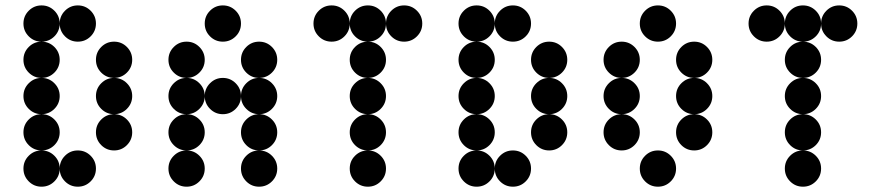

<svg xmlns="http://www.w3.org/2000/svg" viewBox="-20 -704 3321 724"><path d="M205.1 -615.2Q205.1 -586.9 185.1 -566.9Q165 -546.9 136.7 -546.9Q108.4 -546.9 88.4 -566.9Q68.4 -586.9 68.4 -615.2Q68.4 -643.6 88.4 -663.6Q108.4 -683.6 136.7 -683.6Q165 -683.6 185.1 -663.6Q205.1 -643.6 205.1 -615.2ZM341.8 -615.2Q341.8 -586.9 321.8 -566.9Q301.8 -546.9 273.4 -546.9Q245.1 -546.9 225.1 -566.9Q205.1 -586.9 205.1 -615.2Q205.1 -643.6 225.1 -663.6Q245.1 -683.6 273.4 -683.6Q301.8 -683.6 321.8 -663.6Q341.8 -643.6 341.8 -615.2ZM205.1 -478.5Q205.1 -450.2 185.1 -430.2Q165 -410.2 136.7 -410.2Q108.4 -410.2 88.4 -430.2Q68.4 -450.2 68.4 -478.5Q68.4 -506.8 88.4 -526.9Q108.4 -546.9 136.7 -546.9Q165 -546.9 185.1 -526.9Q205.1 -506.8 205.1 -478.5ZM478.5 -478.5Q478.5 -450.2 458.5 -430.2Q438.5 -410.2 410.2 -410.2Q381.8 -410.2 361.8 -430.2Q341.8 -450.2 341.8 -478.5Q341.8 -506.8 361.8 -526.9Q381.8 -546.9 410.2 -546.9Q438.5 -546.9 458.5 -526.9Q478.5 -506.8 478.5 -478.5ZM205.1 -341.8Q205.1 -313.5 185.1 -293.5Q165 -273.4 136.7 -273.4Q108.4 -273.4 88.4 -293.5Q68.4 -313.5 68.4 -341.8Q68.4 -370.1 88.4 -390.1Q108.4 -410.2 136.7 -410.2Q165 -410.2 185.1 -390.1Q205.1 -370.1 205.1 -341.8ZM478.5 -341.8Q478.5 -313.5 458.5 -293.5Q438.5 -273.4 410.2 -273.4Q381.8 -273.4 361.8 -293.5Q341.8 -313.5 341.8 -341.8Q341.8 -370.1 361.8 -390.1Q381.8 -410.2 410.2 -410.2Q438.5 -410.2 458.5 -390.1Q478.5 -370.1 478.5 -341.8ZM205.1 -205.1Q205.1 -176.8 185.1 -156.7Q165 -136.7 136.7 -136.7Q108.4 -136.7 88.4 -156.7Q68.4 -176.8 68.4 -205.1Q68.4 -233.4 88.4 -253.4Q108.4 -273.4 136.7 -273.4Q165 -273.4 185.1 -253.4Q205.1 -233.4 205.1 -205.1ZM478.5 -205.1Q478.5 -176.8 458.5 -156.7Q438.5 -136.7 410.2 -136.7Q381.8 -136.7 361.8 -156.7Q341.8 -176.8 341.8 -205.1Q341.8 -233.4 361.8 -253.4Q381.8 -273.4 410.2 -273.4Q438.5 -273.4 458.5 -253.4Q478.5 -233.4 478.5 -205.1ZM205.1 -68.4Q205.1 -40 185.1 -20Q165 0 136.7 0Q108.4 0 88.4 -20Q68.4 -40 68.4 -68.4Q68.4 -96.7 88.4 -116.7Q108.4 -136.7 136.7 -136.7Q165 -136.7 185.1 -116.7Q205.1 -96.7 205.1 -68.4ZM341.8 -68.4Q341.8 -40 321.8 -20Q301.8 0 273.4 0Q245.1 0 225.1 -20Q205.1 -40 205.1 -68.4Q205.1 -96.7 225.1 -116.7Q245.1 -136.7 273.4 -136.7Q301.8 -136.7 321.8 -116.7Q341.8 -96.7 341.8 -68.4Z M888.7 -615.2Q888.7 -586.9 868.7 -566.9Q848.6 -546.9 820.3 -546.9Q792 -546.9 772 -566.9Q752 -586.9 752 -615.2Q752 -643.6 772 -663.6Q792 -683.6 820.3 -683.6Q848.6 -683.6 868.7 -663.6Q888.7 -643.6 888.7 -615.2ZM752 -478.5Q752 -450.2 731.9 -430.2Q711.9 -410.2 683.6 -410.2Q655.3 -410.2 635.3 -430.2Q615.2 -450.2 615.2 -478.5Q615.2 -506.8 635.3 -526.9Q655.3 -546.9 683.6 -546.9Q711.9 -546.9 731.9 -526.9Q752 -506.8 752 -478.5ZM1025.4 -478.5Q1025.4 -450.2 1005.4 -430.2Q985.4 -410.2 957 -410.2Q928.7 -410.2 908.7 -430.2Q888.7 -450.2 888.7 -478.5Q888.7 -506.8 908.7 -526.9Q928.7 -546.9 957 -546.9Q985.4 -546.9 1005.4 -526.9Q1025.4 -506.8 1025.4 -478.5ZM752 -341.8Q752 -313.5 731.9 -293.5Q711.9 -273.4 683.6 -273.4Q655.3 -273.4 635.3 -293.5Q615.2 -313.5 615.2 -341.8Q615.2 -370.1 635.3 -390.1Q655.3 -410.2 683.6 -410.2Q711.9 -410.2 731.9 -390.1Q752 -370.1 752 -341.8ZM888.7 -341.8Q888.7 -313.5 868.7 -293.5Q848.6 -273.4 820.3 -273.4Q792 -273.4 772 -293.5Q752 -313.5 752 -341.8Q752 -370.1 772 -390.1Q792 -410.2 820.3 -410.2Q848.6 -410.2 868.7 -390.1Q888.7 -370.1 888.7 -341.8ZM1025.4 -341.8Q1025.4 -313.5 1005.4 -293.5Q985.4 -273.4 957 -273.4Q928.7 -273.4 908.7 -293.5Q888.7 -313.5 888.7 -341.8Q888.7 -370.1 908.7 -390.1Q928.7 -410.2 957 -410.2Q985.4 -410.2 1005.4 -390.1Q1025.4 -370.1 1025.4 -341.8ZM752 -205.1Q752 -176.8 731.9 -156.7Q711.9 -136.7 683.6 -136.7Q655.3 -136.7 635.3 -156.7Q615.2 -176.8 615.2 -205.1Q615.2 -233.4 635.3 -253.4Q655.3 -273.4 683.6 -273.4Q711.9 -273.4 731.9 -253.4Q752 -233.4 752 -205.1ZM1025.4 -205.1Q1025.4 -176.8 1005.4 -156.7Q985.4 -136.7 957 -136.7Q928.7 -136.7 908.7 -156.7Q888.7 -176.8 888.7 -205.1Q888.7 -233.4 908.7 -253.4Q928.7 -273.4 957 -273.4Q985.4 -273.4 1005.4 -253.4Q1025.4 -233.4 1025.4 -205.1ZM752 -68.4Q752 -40 731.9 -20Q711.9 0 683.6 0Q655.3 0 635.3 -20Q615.2 -40 615.2 -68.4Q615.2 -96.7 635.3 -116.7Q655.3 -136.7 683.6 -136.7Q711.9 -136.7 731.9 -116.7Q752 -96.7 752 -68.4ZM1025.4 -68.4Q1025.4 -40 1005.4 -20Q985.4 0 957 0Q928.7 0 908.7 -20Q888.7 -40 888.7 -68.4Q888.7 -96.7 908.7 -116.7Q928.7 -136.7 957 -136.7Q985.4 -136.7 1005.4 -116.7Q1025.4 -96.7 1025.4 -68.4Z M1298.8 -615.2Q1298.8 -586.9 1278.8 -566.9Q1258.8 -546.9 1230.5 -546.9Q1202.1 -546.9 1182.1 -566.9Q1162.1 -586.9 1162.1 -615.2Q1162.1 -643.6 1182.1 -663.6Q1202.1 -683.6 1230.5 -683.6Q1258.8 -683.6 1278.8 -663.6Q1298.8 -643.6 1298.8 -615.2ZM1435.5 -615.2Q1435.5 -586.9 1415.5 -566.9Q1395.5 -546.9 1367.2 -546.9Q1338.9 -546.9 1318.8 -566.9Q1298.8 -586.9 1298.8 -615.2Q1298.8 -643.6 1318.8 -663.6Q1338.9 -683.6 1367.2 -683.6Q1395.5 -683.6 1415.5 -663.6Q1435.5 -643.6 1435.5 -615.2ZM1572.3 -615.2Q1572.3 -586.9 1552.2 -566.9Q1532.2 -546.9 1503.9 -546.9Q1475.6 -546.9 1455.6 -566.9Q1435.5 -586.9 1435.5 -615.2Q1435.5 -643.6 1455.6 -663.6Q1475.6 -683.6 1503.9 -683.6Q1532.2 -683.6 1552.2 -663.6Q1572.3 -643.6 1572.3 -615.2ZM1435.5 -478.5Q1435.5 -450.2 1415.5 -430.2Q1395.5 -410.2 1367.2 -410.2Q1338.9 -410.2 1318.8 -430.2Q1298.8 -450.2 1298.8 -478.5Q1298.8 -506.8 1318.8 -526.9Q1338.9 -546.9 1367.2 -546.9Q1395.5 -546.9 1415.5 -526.9Q1435.5 -506.8 1435.5 -478.5ZM1435.5 -341.8Q1435.5 -313.5 1415.5 -293.5Q1395.5 -273.4 1367.2 -273.4Q1338.9 -273.4 1318.8 -293.5Q1298.8 -313.5 1298.8 -341.8Q1298.8 -370.1 1318.8 -390.1Q1338.9 -410.2 1367.2 -410.2Q1395.5 -410.2 1415.5 -390.1Q1435.5 -370.1 1435.5 -341.8ZM1435.5 -205.1Q1435.5 -176.8 1415.5 -156.7Q1395.5 -136.7 1367.2 -136.7Q1338.9 -136.7 1318.8 -156.7Q1298.8 -176.8 1298.8 -205.1Q1298.8 -233.4 1318.8 -253.4Q1338.9 -273.4 1367.2 -273.4Q1395.5 -273.4 1415.5 -253.4Q1435.5 -233.4 1435.5 -205.1ZM1435.5 -68.4Q1435.5 -40 1415.5 -20Q1395.5 0 1367.2 0Q1338.9 0 1318.8 -20Q1298.8 -40 1298.8 -68.4Q1298.8 -96.7 1318.8 -116.7Q1338.9 -136.7 1367.2 -136.7Q1395.5 -136.7 1415.5 -116.7Q1435.5 -96.7 1435.5 -68.4Z M1845.7 -615.2Q1845.7 -586.9 1825.7 -566.9Q1805.7 -546.9 1777.3 -546.9Q1749 -546.9 1729 -566.9Q1709 -586.9 1709 -615.2Q1709 -643.6 1729 -663.6Q1749 -683.6 1777.3 -683.6Q1805.7 -683.6 1825.7 -663.6Q1845.7 -643.6 1845.7 -615.2ZM1982.4 -615.2Q1982.4 -586.9 1962.4 -566.9Q1942.4 -546.9 1914.1 -546.9Q1885.7 -546.9 1865.7 -566.9Q1845.7 -586.9 1845.7 -615.2Q1845.7 -643.6 1865.7 -663.6Q1885.7 -683.6 1914.1 -683.6Q1942.4 -683.6 1962.4 -663.6Q1982.4 -643.6 1982.4 -615.2ZM1845.7 -478.5Q1845.7 -450.2 1825.7 -430.2Q1805.7 -410.2 1777.3 -410.2Q1749 -410.2 1729 -430.2Q1709 -450.2 1709 -478.5Q1709 -506.8 1729 -526.9Q1749 -546.9 1777.3 -546.9Q1805.7 -546.9 1825.7 -526.9Q1845.7 -506.8 1845.7 -478.5ZM2119.1 -478.5Q2119.1 -450.2 2099.1 -430.2Q2079.1 -410.2 2050.8 -410.2Q2022.5 -410.2 2002.4 -430.2Q1982.4 -450.2 1982.4 -478.5Q1982.4 -506.8 2002.4 -526.9Q2022.5 -546.9 2050.8 -546.9Q2079.1 -546.9 2099.1 -526.9Q2119.1 -506.8 2119.1 -478.5ZM1845.7 -341.8Q1845.7 -313.5 1825.7 -293.5Q1805.7 -273.4 1777.3 -273.4Q1749 -273.4 1729 -293.5Q1709 -313.5 1709 -341.8Q1709 -370.1 1729 -390.1Q1749 -410.2 1777.3 -410.2Q1805.7 -410.2 1825.7 -390.1Q1845.7 -370.1 1845.7 -341.8ZM2119.1 -341.8Q2119.1 -313.5 2099.1 -293.5Q2079.1 -273.4 2050.8 -273.4Q2022.5 -273.4 2002.4 -293.5Q1982.4 -313.5 1982.4 -341.8Q1982.4 -370.1 2002.4 -390.1Q2022.5 -410.2 2050.8 -410.2Q2079.1 -410.2 2099.1 -390.1Q2119.1 -370.1 2119.1 -341.8ZM1845.7 -205.1Q1845.7 -176.8 1825.7 -156.7Q1805.7 -136.7 1777.3 -136.7Q1749 -136.7 1729 -156.7Q1709 -176.8 1709 -205.1Q1709 -233.4 1729 -253.4Q1749 -273.4 1777.3 -273.4Q1805.7 -273.4 1825.7 -253.4Q1845.7 -233.4 1845.7 -205.1ZM2119.1 -205.1Q2119.1 -176.8 2099.1 -156.7Q2079.1 -136.7 2050.8 -136.7Q2022.5 -136.7 2002.4 -156.7Q1982.4 -176.8 1982.4 -205.1Q1982.4 -233.4 2002.4 -253.4Q2022.5 -273.4 2050.8 -273.4Q2079.1 -273.4 2099.1 -253.4Q2119.1 -233.4 2119.1 -205.1ZM1845.7 -68.4Q1845.7 -40 1825.7 -20Q1805.7 0 1777.3 0Q1749 0 1729 -20Q1709 -40 1709 -68.4Q1709 -96.7 1729 -116.7Q1749 -136.7 1777.3 -136.7Q1805.7 -136.7 1825.7 -116.7Q1845.7 -96.7 1845.7 -68.4ZM1982.4 -68.4Q1982.4 -40 1962.4 -20Q1942.4 0 1914.1 0Q1885.7 0 1865.7 -20Q1845.7 -40 1845.7 -68.4Q1845.7 -96.7 1865.7 -116.7Q1885.7 -136.7 1914.1 -136.7Q1942.4 -136.7 1962.4 -116.7Q1982.4 -96.7 1982.4 -68.4Z M2529.3 -615.2Q2529.3 -586.9 2509.3 -566.9Q2489.3 -546.9 2460.9 -546.9Q2432.6 -546.9 2412.6 -566.9Q2392.6 -586.9 2392.6 -615.2Q2392.6 -643.6 2412.6 -663.6Q2432.6 -683.6 2460.9 -683.6Q2489.3 -683.6 2509.3 -663.6Q2529.3 -643.6 2529.3 -615.2ZM2392.6 -478.5Q2392.6 -450.2 2372.6 -430.2Q2352.5 -410.2 2324.2 -410.2Q2295.9 -410.2 2275.9 -430.2Q2255.9 -450.2 2255.9 -478.5Q2255.9 -506.8 2275.9 -526.9Q2295.9 -546.9 2324.2 -546.9Q2352.5 -546.9 2372.6 -526.9Q2392.6 -506.8 2392.6 -478.5ZM2666 -478.5Q2666 -450.2 2646 -430.2Q2626 -410.2 2597.7 -410.2Q2569.3 -410.2 2549.3 -430.2Q2529.3 -450.2 2529.3 -478.5Q2529.3 -506.8 2549.3 -526.9Q2569.3 -546.9 2597.7 -546.9Q2626 -546.9 2646 -526.9Q2666 -506.8 2666 -478.5ZM2392.6 -341.8Q2392.6 -313.5 2372.6 -293.5Q2352.5 -273.4 2324.2 -273.4Q2295.9 -273.4 2275.9 -293.5Q2255.9 -313.5 2255.9 -341.8Q2255.9 -370.1 2275.9 -390.1Q2295.9 -410.2 2324.2 -410.2Q2352.5 -410.2 2372.6 -390.1Q2392.6 -370.1 2392.6 -341.8ZM2666 -341.8Q2666 -313.5 2646 -293.5Q2626 -273.4 2597.7 -273.4Q2569.3 -273.4 2549.3 -293.5Q2529.3 -313.5 2529.3 -341.8Q2529.3 -370.1 2549.3 -390.1Q2569.3 -410.2 2597.7 -410.2Q2626 -410.2 2646 -390.1Q2666 -370.1 2666 -341.8ZM2392.6 -205.1Q2392.6 -176.8 2372.6 -156.7Q2352.5 -136.7 2324.2 -136.7Q2295.9 -136.7 2275.9 -156.7Q2255.9 -176.8 2255.9 -205.1Q2255.9 -233.4 2275.9 -253.4Q2295.9 -273.4 2324.2 -273.4Q2352.5 -273.4 2372.6 -253.4Q2392.6 -233.4 2392.6 -205.1ZM2666 -205.1Q2666 -176.8 2646 -156.7Q2626 -136.7 2597.7 -136.7Q2569.3 -136.7 2549.3 -156.7Q2529.3 -176.8 2529.3 -205.1Q2529.3 -233.4 2549.3 -253.4Q2569.3 -273.4 2597.7 -273.4Q2626 -273.4 2646 -253.4Q2666 -233.4 2666 -205.1ZM2529.3 -68.4Q2529.3 -40 2509.3 -20Q2489.3 0 2460.9 0Q2432.6 0 2412.6 -20Q2392.6 -40 2392.6 -68.4Q2392.6 -96.7 2412.6 -116.7Q2432.6 -136.7 2460.9 -136.7Q2489.3 -136.7 2509.3 -116.7Q2529.3 -96.7 2529.3 -68.4Z M2939.5 -615.2Q2939.5 -586.9 2919.4 -566.9Q2899.4 -546.9 2871.1 -546.9Q2842.8 -546.9 2822.8 -566.9Q2802.7 -586.9 2802.7 -615.2Q2802.7 -643.6 2822.8 -663.6Q2842.8 -683.6 2871.1 -683.6Q2899.4 -683.6 2919.4 -663.6Q2939.5 -643.6 2939.5 -615.2ZM3076.2 -615.2Q3076.2 -586.9 3056.2 -566.9Q3036.1 -546.9 3007.8 -546.9Q2979.5 -546.9 2959.5 -566.9Q2939.5 -586.9 2939.5 -615.2Q2939.5 -643.6 2959.5 -663.6Q2979.5 -683.6 3007.8 -683.6Q3036.1 -683.6 3056.2 -663.6Q3076.2 -643.6 3076.2 -615.2ZM3212.9 -615.2Q3212.9 -586.9 3192.9 -566.9Q3172.9 -546.9 3144.5 -546.9Q3116.2 -546.9 3096.2 -566.9Q3076.2 -586.9 3076.2 -615.2Q3076.2 -643.6 3096.2 -663.6Q3116.2 -683.6 3144.5 -683.6Q3172.9 -683.6 3192.9 -663.6Q3212.9 -643.6 3212.9 -615.2ZM3076.2 -478.5Q3076.2 -450.2 3056.2 -430.2Q3036.1 -410.2 3007.8 -410.2Q2979.5 -410.2 2959.5 -430.2Q2939.5 -450.2 2939.5 -478.5Q2939.5 -506.8 2959.5 -526.9Q2979.5 -546.9 3007.8 -546.9Q3036.1 -546.9 3056.2 -526.9Q3076.2 -506.8 3076.2 -478.5ZM3076.2 -341.8Q3076.2 -313.5 3056.2 -293.5Q3036.1 -273.4 3007.8 -273.4Q2979.5 -273.4 2959.5 -293.5Q2939.5 -313.5 2939.5 -341.8Q2939.5 -370.1 2959.5 -390.1Q2979.5 -410.2 3007.8 -410.2Q3036.1 -410.2 3056.2 -390.1Q3076.2 -370.1 3076.2 -341.8ZM3076.2 -205.1Q3076.2 -176.8 3056.2 -156.7Q3036.1 -136.7 3007.8 -136.7Q2979.5 -136.7 2959.5 -156.7Q2939.5 -176.8 2939.5 -205.1Q2939.5 -233.4 2959.5 -253.4Q2979.5 -273.4 3007.8 -273.4Q3036.1 -273.4 3056.2 -253.4Q3076.2 -233.4 3076.2 -205.1ZM3076.2 -68.4Q3076.2 -40 3056.2 -20Q3036.1 0 3007.8 0Q2979.5 0 2959.5 -20Q2939.5 -40 2939.5 -68.4Q2939.5 -96.7 2959.5 -116.7Q2979.5 -136.7 3007.8 -136.7Q3036.1 -136.7 3056.2 -116.7Q3076.2 -96.7 3076.2 -68.4Z"/></svg>

Font: DatDot
Style: Bold
Weight: 700
Designer: GGBot
Version: 1.00